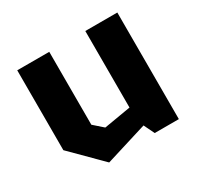

<svg xmlns="http://www.w3.org/2000/svg" viewBox="-124 -686 868 844"><g transform="rotate(-30 310.0 -264.5)"><path d="M218.5 -541H56V-135.5L203.5 12L415.5 -53.5L441.5 0H564V-541H401.5V-152.5L265.5 -129.5L218.5 -171Z"/></g></svg>

Font: Monaspace Krypton ExtraBold
Style: Regular
Weight: 800
Designer: Riley Cran & the Lettermatic Team
Foundry: Lettermatic
Version: Version 1.101 (Monaspace Krypton)